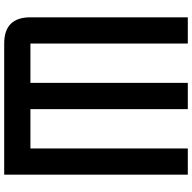

<svg xmlns="http://www.w3.org/2000/svg" viewBox="-20 -895 915 915"><g transform="rotate(-90 437.5 -437.5)"><path d="M375 -750H187.5V0H62.5V-875H687.5Q812.5 -875 812.5 -750V0H687.5V-750H500V0H375Z"/></g></svg>

Font: Oldtimer
Style: Regular
Weight: 400
Designer: GGBotNet
Foundry: GGBotNet
Version: 1.00